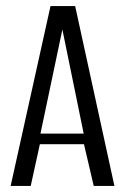

<svg xmlns="http://www.w3.org/2000/svg" viewBox="-20 -611 411 631"><path d="M15 0 146 -591H227L356 0H288L256 -137H111L81 0ZM113 -172H255L185 -514Z"/></svg>

Font: Alumni Sans Thin
Style: Regular
Weight: 400
Version: Version 1.018